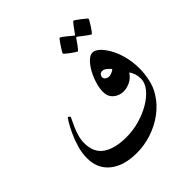

<svg xmlns="http://www.w3.org/2000/svg" viewBox="-214 -853 1133 1133"><g transform="rotate(-45 352.5 -286.5)"><path d="M649.4 -217.8Q649.4 -175.8 638.9 -128.7Q628.4 -81.5 604 -44.4Q572.8 6.3 522.2 43.9Q471.7 81.5 410.4 101.8Q349.1 122.1 285.6 122.1Q177.7 122.1 116.5 72.5Q55.2 22.9 55.2 -64Q55.2 -107.9 68.4 -152.1Q81.5 -196.3 99.1 -233.4Q116.7 -270.5 130.6 -293Q144.5 -315.4 146 -315.4Q150.4 -315.4 155 -311.5Q159.7 -307.6 159.7 -303.7Q159.7 -301.8 151.6 -286.4Q143.6 -271 133.1 -246.8Q122.6 -222.7 114.5 -194.8Q106.4 -167 106.4 -140.1Q106.4 -59.6 159.9 -23.4Q213.4 12.7 307.6 12.7Q363.3 12.7 417.5 -2.7Q471.7 -18.1 515.9 -44.4Q560.1 -70.8 586.4 -103.8Q612.8 -136.7 612.8 -171.4Q612.8 -193.4 606.9 -211.4Q601.1 -229.5 589.8 -246.1Q569.3 -215.8 541.5 -202.9Q513.7 -189.9 487.3 -189.9Q451.2 -189.9 424.8 -212.6Q398.4 -235.4 398.4 -273.9Q398.4 -304.2 409.2 -340.1Q419.9 -376 437.7 -408.4Q455.6 -440.9 477.1 -461.9Q498.5 -482.9 519.5 -482.9Q538.1 -482.9 560.3 -463.4Q582.5 -443.8 602.8 -408.4Q623 -373 636.2 -324.5Q649.4 -275.9 649.4 -217.8ZM532.7 -332Q522.9 -343.3 510 -354.2Q497.1 -365.2 481.9 -365.2Q469.7 -365.2 462.9 -356.9Q456.1 -348.6 456.1 -339.4Q456.1 -326.2 467.5 -319.3Q479 -312.5 489.3 -312.5Q497.6 -312.5 512.5 -318.4Q527.3 -324.2 532.7 -332ZM644 -640.1Q644 -637.2 637 -624.8Q629.9 -612.3 620.6 -597.7Q611.3 -583 602.8 -572.3Q594.2 -561.5 591.3 -561.5Q589.8 -561.5 579.3 -568.8Q568.8 -576.2 556.2 -585.7Q543.5 -595.2 533.7 -602.8Q523.9 -610.4 522.9 -611.3Q519 -614.3 516.6 -614.3Q514.2 -614.3 511.7 -610.4Q510.7 -609.9 504.4 -600.3Q498 -590.8 489.3 -578.6Q480.5 -566.4 472.9 -557.4Q465.3 -548.3 462.4 -548.3Q460.4 -548.3 449.5 -555.4Q438.5 -562.5 424.8 -572.5Q411.1 -582.5 401.1 -591.1Q391.1 -599.6 391.1 -602.1Q391.1 -605.5 398.4 -617.7Q405.8 -629.9 415.5 -644.5Q425.3 -659.2 433.6 -670.2Q441.9 -681.2 443.4 -681.2Q447.3 -681.2 457.5 -674.1Q467.8 -667 479.5 -657.5Q491.2 -647.9 500 -640.4Q508.8 -632.8 509.8 -632.3Q514.6 -627.4 516.6 -627.4Q519.5 -627.4 523.4 -633.8Q524.4 -634.8 531 -644Q537.6 -653.3 546.4 -665.3Q555.2 -677.2 562.5 -686Q569.8 -694.8 571.8 -694.8Q574.7 -694.8 585.9 -687.3Q597.2 -679.7 610.6 -669.4Q624 -659.2 634 -650.6Q644 -642.1 644 -640.1Z"/></g></svg>

Font: Scheherazade New Medium
Style: Regular
Weight: 500
Designer: SIL International
Foundry: SIL International
Version: Version 4.000